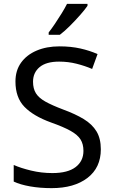

<svg xmlns="http://www.w3.org/2000/svg" viewBox="-20 -964 589 994"><path d="M502 -191Q502 -96 433 -43Q364 10 247 10Q187 10 136 1Q85 -8 51 -24V-110Q87 -94 140.5 -81Q194 -68 251 -68Q331 -68 371.5 -99Q412 -130 412 -183Q412 -218 397 -242Q382 -266 345.5 -286.5Q309 -307 244 -330Q153 -363 106.5 -411Q60 -459 60 -542Q60 -599 89 -639.5Q118 -680 169.5 -702Q221 -724 288 -724Q347 -724 396 -713Q445 -702 485 -684L457 -607Q420 -623 376.5 -634Q333 -645 286 -645Q219 -645 185 -616.5Q151 -588 151 -541Q151 -505 166 -481Q181 -457 215 -438Q249 -419 307 -397Q370 -374 413.5 -347.5Q457 -321 479.5 -284Q502 -247 502 -191ZM433 -934Q421 -916 396 -887.5Q371 -859 342.5 -830.5Q314 -802 290 -784H232V-796Q247 -815 264.5 -841Q282 -867 299 -894.5Q316 -922 327 -944H433Z"/></svg>

Font: Noto Sans Khojki
Style: Regular
Weight: 400
Designer: Monotype Design Team
Foundry: Monotype Imaging Inc.
Version: Version 2.003; ttfautohint (v1.8.4.7-5d5b)